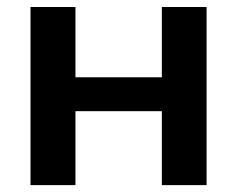

<svg xmlns="http://www.w3.org/2000/svg" viewBox="-20 -539 690 559"><path d="M68.8 -518.6V0H199.7V-215.3H451.2V0H581.5V-518.6H451.2V-314H199.7V-518.6Z"/></svg>

Font: Roboto Flex
Style: wght 600 wdth 140 opsz 13.0 GRAD 0.00 slnt 0.00 XTRA 468 XOPQ 96 YOPQ 79 YTLC 514 YTUC 712 YTAS 750 YTDE -203.00 YTFI 738
Weight: 600
Width: 8
Designer: Berlow after Robertson
Foundry: Google
Version: Version 3.100